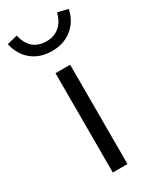

<svg xmlns="http://www.w3.org/2000/svg" viewBox="-243 -784 685 839"><g transform="rotate(-30 100.0 -364.0)"><path d="M63 0V-501H137V0ZM100 -592Q40 -592 -0.5 -624.5Q-41 -657 -54 -715L-2 -728Q19 -641 100 -641Q138 -641 164.5 -663Q191 -685 202 -728L254 -715Q241 -657 200 -624.5Q159 -592 100 -592Z"/></g></svg>

Font: Red Hat Display Variable
Style: Regular
Weight: 400
Designer: Pentagram, MCKL
Foundry: Pentagram, MCKL
Version: Version 1.021